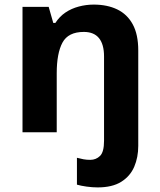

<svg xmlns="http://www.w3.org/2000/svg" viewBox="-20 -576 697 836"><path d="M405 240Q382 240 357 236.5Q332 233 315 228V111Q330 115 343.5 117.5Q357 120 373 120Q398 120 415.5 103Q433 86 433 37V-330Q433 -383 411 -410Q389 -437 345 -437Q277 -437 252 -390.5Q227 -344 227 -257V0H78V-546H192L212 -476H221Q239 -504 265 -521.5Q291 -539 323 -547.5Q355 -556 388 -556Q447 -556 490.5 -535Q534 -514 558 -470Q582 -426 582 -356V59Q582 109 564.5 150Q547 191 508 215.5Q469 240 405 240Z"/></svg>

Font: Noto Sans Cham
Style: Bold
Weight: 700
Version: Version 2.002